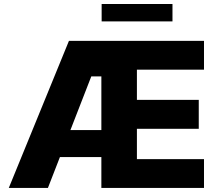

<svg xmlns="http://www.w3.org/2000/svg" viewBox="-20 -929 1083 949"><path d="M216.8 0H23.4L320.8 -727.1H988.3V-584.5H656.7V-435.5H962.4V-292.5H656.7V-142.6H988.3V0H481V-551.3H431.2ZM583 -152.8H193.8V-286.1H583ZM482.4 -909.2H832.5V-823.2H482.4Z"/></svg>

Font: My Font
Style: Regular
Weight: 500
Designer: Rasmus Andersson
Foundry: rsms
Version: Version 0.001